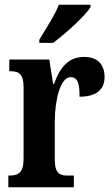

<svg xmlns="http://www.w3.org/2000/svg" viewBox="-20 -786 471 806"><path d="M145 -619V-606H203C257 -646 339 -721 360 -756V-766H227C210 -721 171 -664 145 -619ZM15 0H290V-49H264C232 -49 210 -57 210 -116V-276C210 -364 233 -462 276 -462C307 -462 314 -435 314 -380C380 -380 419 -407 419 -462C419 -512 393 -547 333 -547C268 -547 232 -504 207 -434H203L187 -536H19V-487H22C58 -487 79 -478 79 -419V-121C79 -58 55 -49 18 -49H15Z"/></svg>

Font: Noto Serif Bengali ExtraCondensed
Style: Bold
Weight: 700
Width: 2
Designer: Juan Bruce, Universal Thirst, Indian Type Foundry and the Monotype Design Team.
Foundry: Monotype Imaging Inc.
Version: Version 2.003